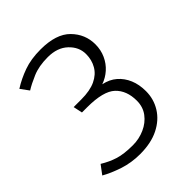

<svg xmlns="http://www.w3.org/2000/svg" viewBox="-151 -852 655 655"><g transform="rotate(-45 177.0 -524.5)"><path d="M155 -771Q109 -771 74 -758.5Q39 -746 9 -727L31 -697Q50 -709 80.5 -722Q111 -735 154 -735Q200 -735 227 -709.5Q254 -684 254 -650Q254 -622 241 -599.5Q228 -577 201.5 -564.5Q175 -552 133 -552H96L103 -519H128Q206 -519 235 -491.5Q264 -464 264 -415Q264 -385 247.5 -363Q231 -341 204 -329Q177 -317 147 -317Q104 -317 77 -325.5Q50 -334 24 -350L0 -318Q26 -303 63.5 -290.5Q101 -278 143 -278Q196 -278 233 -296.5Q270 -315 289.5 -346.5Q309 -378 309 -416Q309 -448 298.5 -473Q288 -498 268.5 -515Q249 -532 220 -538Q243 -546 261 -562Q279 -578 289.5 -601Q300 -624 300 -651Q300 -700 265 -735.5Q230 -771 155 -771Z"/></g></svg>

Font: Catamaran Thin
Style: Regular
Weight: 100
Designer: Pria Ravichandran
Version: Version 2.000